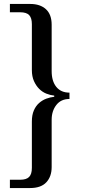

<svg xmlns="http://www.w3.org/2000/svg" viewBox="-20 -720 431 970"><path d="M241 -361Q241 -310 264.5 -281Q288 -252 331 -252V-220Q288 -220 264.5 -189.5Q241 -159 241 -115V124Q241 172 214 201Q187 230 132 230H30V188H83Q113 188 127 174Q141 160 141 128V-106Q141 -139 151 -162Q161 -185 177.5 -199.5Q194 -214 214 -221.5Q234 -229 254 -231V-237Q234 -239 214 -247Q194 -255 178 -271Q162 -287 151.5 -310.5Q141 -334 141 -366V-598Q141 -629 127.5 -643.5Q114 -658 82 -658H30V-700H133Q183 -700 212 -673.5Q241 -647 241 -595Z"/></svg>

Font: PT Serif Caption
Style: Regular
Weight: 400
Designer: A.Korolkova, O.Umpeleva, V.Yefimov
Foundry: ParaType Ltd
Version: Version 1.000W OFL